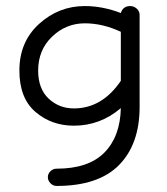

<svg xmlns="http://www.w3.org/2000/svg" viewBox="-20 -425 552 634"><path d="M224 -10Q150 -10 97 -55.5Q44 -101 44 -192Q44 -287 109 -346Q174 -405 260 -405Q319 -405 379 -382Q386 -405 410 -405Q422 -405 431.5 -396.5Q441 -388 441 -376V-72Q441 51 373 120Q305 189 167 189Q155 189 146.5 180Q138 171 138 160Q138 149 146.5 140.5Q155 132 167 132Q272 132 324.5 79Q377 26 379 -68Q311 -10 224 -10ZM224 -67Q317 -67 379 -158V-320Q319 -348 260 -348Q198 -348 152 -304Q106 -260 106 -192Q106 -132 140.5 -99.5Q175 -67 224 -67Z"/></svg>

Font: Hoogli Medium
Style: Regular
Weight: 500
Designer: Anand Singh Naorem
Foundry: Brand New Type
Version: Version 1.00 b007